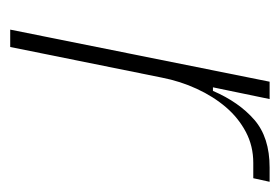

<svg xmlns="http://www.w3.org/2000/svg" viewBox="-106 -442 548 376"><g transform="rotate(90 168.0 -254.0)"><path d="M38 0 140 -508H174L151 -397H158Q180 -448 214.5 -478Q249 -508 308 -508H336L329 -476H299Q266 -476 238.5 -461.5Q211 -447 190 -422.5Q169 -398 154 -365.5Q139 -333 132 -297L72 0Z"/></g></svg>

Font: IBM Plex Sans Condensed ExtraLight
Style: Italic
Weight: 200
Width: 3
Italic angle: -11°
Designer: Mike Abbink, Paul van der Laan, Pieter van Rosmalen
Foundry: Bold Monday
Version: Version 1.3